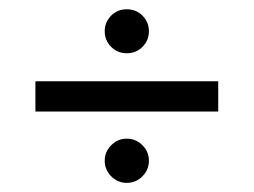

<svg xmlns="http://www.w3.org/2000/svg" viewBox="-20 -486 552 418"><path d="M222.2 -383.8Q208 -397.9 208 -418Q208 -438 222.2 -452.1Q235.8 -465.8 255.9 -465.8Q276.4 -465.8 290 -452.1Q304.2 -438 304.2 -418Q304.2 -397.9 290 -383.8Q276.4 -370.1 255.9 -370.1Q235.8 -370.1 222.2 -383.8ZM455.1 -309.1V-243.2H57.1V-309.1ZM208 -136.2Q208 -155.8 222.2 -169.9Q236.3 -184.1 255.9 -184.1Q275.9 -184.1 290 -169.9Q304.2 -155.8 304.2 -136.2Q304.2 -116.2 290 -102.1Q275.9 -87.9 255.9 -87.9Q236.3 -87.9 222.2 -102.1Q208 -116.2 208 -136.2Z"/></svg>

Font: D-DIN-PRO
Style: Regular
Weight: 400
Designer: Charles Nix
Foundry: Datto Inc.
Version: Version 1.000;hotconv 1.0.109;makeotfexe 2.5.65596